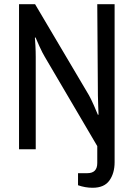

<svg xmlns="http://www.w3.org/2000/svg" viewBox="-20 -706 632 908"><path d="M418 182Q383 182 349 170V113H393Q440 113 440 65V-15L192 -437Q181 -455 166.5 -487Q152 -519 148 -529L145 -528Q146 -518 147.5 -490.5Q149 -463 149 -437V0H70V-686H146L401 -255Q410 -239 424.5 -206.5Q439 -174 443 -163L446 -164Q446 -175 444.5 -203Q443 -231 443 -255L440 -686H522V61Q522 113 497.5 147.5Q473 182 418 182Z"/></svg>

Font: Archivo Narrow
Style: Regular
Weight: 400
Designer: Hector Gatti
Foundry: Omnibus-Type
Version: Version 1.003